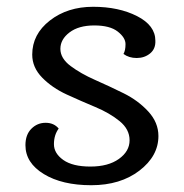

<svg xmlns="http://www.w3.org/2000/svg" viewBox="-20 -537 542 566"><path d="M344 -378Q350 -388 350 -407Q350 -426 327 -444Q304 -462 258 -462Q212 -462 185 -441.5Q158 -421 158 -393Q158 -365 188 -342.5Q218 -320 260 -301.5Q302 -283 344.5 -262Q387 -241 417 -208.5Q447 -176 447 -136Q447 -77 391 -34Q335 9 249 9Q163 9 109 -24Q55 -57 55 -109Q55 -140 72.5 -157.5Q90 -175 114.5 -175Q139 -175 153 -158Q139 -139 139 -112Q139 -85 166.5 -65.5Q194 -46 246.5 -46Q299 -46 330.5 -68.5Q362 -91 362 -123.5Q362 -156 332.5 -180Q303 -204 261 -221.5Q219 -239 176.5 -258.5Q134 -278 104.5 -308Q75 -338 75 -376Q75 -436 127 -476.5Q179 -517 254.5 -517Q330 -517 384 -489.5Q438 -462 438 -417Q439 -393 422.5 -379.5Q406 -366 383 -366Q360 -366 344 -378Z"/></svg>

Font: Laila
Style: Regular
Weight: 400
Designer: Hitesh Malaviya
Foundry: Indian Type Foundry
Version: Version 1.302;PS 1.0;hotconv 1.0.78;makeotf.lib2.5.61930; tt